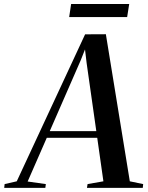

<svg xmlns="http://www.w3.org/2000/svg" viewBox="-92 -914 720 934"><path d="M-71.5 0 -69.5 -18.5 -10.5 -32 322 -747 423 -747.5 539.5 -32 604.5 -18.5 602.5 0H331L334 -18.5L411 -32L381 -243.5H135.5L42.5 -31L131 -18.5L128.5 0ZM150 -276H376.5L329.5 -606.5L321.5 -673.5L300.5 -620.5ZM254 -894.5H536.5L526.5 -831H244.5Z"/></svg>

Font: Merriweather 144pt Medium
Style: Italic
Weight: 500
Italic angle: -7.8°
Version: Version 2.101